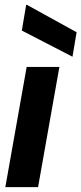

<svg xmlns="http://www.w3.org/2000/svg" viewBox="-20 -772 336 792"><path d="M2 0 90 -496H225L137 0ZM279 -538 70 -646 88 -752H91L296 -639Z"/></svg>

Font: DM Sans 36pt
Style: Bold Italic
Weight: 700
Italic angle: -10°
Designer: Colophon Foundry, Jonny Pinhorn
Foundry: Colophon Foundry
Version: Version 4.004;gftools[0.9.30]